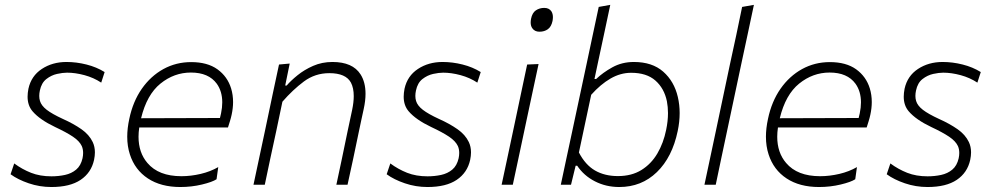

<svg xmlns="http://www.w3.org/2000/svg" viewBox="-20 -760 4094 790"><path d="M191.5 9.5Q143 9.5 98.2 -5.8Q53.5 -21 23.5 -43L38.5 -87.5Q71 -63.5 107.8 -49Q144.5 -34.5 191.5 -34.5Q220.5 -34.5 247.2 -40.2Q274 -46 293.2 -62Q312.5 -78 319.5 -108.5Q322 -120.5 322 -130.5Q322 -146.5 316.5 -159Q307 -179.5 280.2 -197.5Q253.5 -215.5 206.5 -237.5Q143.5 -267.5 114 -302Q93.5 -326 93.5 -362Q93.5 -377.5 97 -395Q108.5 -447.5 152 -476.2Q195.5 -505 253.5 -505Q294.5 -505 336 -494.5Q377.5 -484 410.5 -463.5L396.5 -420Q365.5 -440.5 327.5 -450.8Q289.5 -461 256 -461Q238 -461 214.5 -455.8Q191 -450.5 170.8 -434.8Q150.5 -419 144 -387.5Q141.5 -376 141.5 -365.5Q141.5 -354 144.5 -344.5Q150 -325.5 172.2 -308.2Q194.5 -291 239 -270.5Q282.5 -251 314.8 -228.5Q347 -206 361.5 -175.5Q370.5 -156.5 370.5 -133Q370.5 -118.5 367 -102Q355.5 -49.5 311.8 -20Q268 9.5 191.5 9.5Z M722 9.5Q642 9.5 588.5 -25.8Q535 -61 514.5 -124.5Q503.5 -158 503.5 -197.5Q503.5 -232 512 -271Q527 -342.5 563.5 -394.8Q600 -447 652.2 -475.8Q704.5 -504.5 766.5 -504.5Q833.5 -504.5 874.8 -474.8Q916 -445 931 -396Q939 -369.5 939 -340Q939 -315 933 -287.5Q930.5 -275.5 926 -261Q921.5 -246.5 918 -235.5H553Q550 -215.5 550 -197.5Q550 -132 586.5 -89.5Q632.5 -35 726.5 -35Q765.5 -35 805.8 -44.5Q846 -54 878 -72.5L871 -22.5Q853.5 -11 811 -0.8Q768.5 9.5 722 9.5ZM765.5 -461.5Q696.5 -461.5 640.2 -416Q584 -370.5 560.5 -273.5L885 -274.5Q887.5 -284.5 889.5 -293.5Q894.5 -317.5 894.5 -339Q894.5 -384 872 -415.5Q838.5 -461.5 765.5 -461.5Z M1023 0Q1035 -56 1046 -108Q1057 -160 1070 -220.5L1080.5 -270.5Q1090 -316 1102.2 -373.8Q1114.5 -431.5 1128 -494.5L1172 -498.5L1153.5 -408H1159.5Q1176 -427.5 1204 -450.2Q1232 -473 1268.5 -489Q1305 -505 1348 -505Q1431 -505 1463.5 -454Q1484 -422 1484 -374Q1484 -345.5 1476.5 -311.5Q1472 -290.5 1467.5 -270Q1463 -249 1457 -220.5Q1444.5 -160 1433.5 -108Q1422 -56 1410 0H1364Q1376 -56.5 1387 -108Q1397.5 -159.5 1410 -219L1429 -308Q1435.5 -339.5 1435.5 -364.5Q1435.5 -398 1424 -420Q1403 -459 1335 -459Q1276.5 -459 1230.5 -424.8Q1184.5 -390.5 1142 -341.5L1116.5 -220Q1103.5 -159.5 1092.2 -107.8Q1081 -56 1069.5 0Z M1739 9.5Q1690.5 9.5 1645.8 -5.8Q1601 -21 1571 -43L1586 -87.5Q1618.5 -63.5 1655.2 -49Q1692 -34.5 1739 -34.5Q1768 -34.5 1794.8 -40.2Q1821.5 -46 1840.8 -62Q1860 -78 1867 -108.5Q1869.5 -120.5 1869.5 -130.5Q1869.5 -146.5 1864 -159Q1854.5 -179.5 1827.8 -197.5Q1801 -215.5 1754 -237.5Q1691 -267.5 1661.5 -302Q1641 -326 1641 -362Q1641 -377.5 1644.5 -395Q1656 -447.5 1699.5 -476.2Q1743 -505 1801 -505Q1842 -505 1883.5 -494.5Q1925 -484 1958 -463.5L1944 -420Q1913 -440.5 1875 -450.8Q1837 -461 1803.5 -461Q1785.5 -461 1762 -455.8Q1738.5 -450.5 1718.2 -434.8Q1698 -419 1691.5 -387.5Q1689 -376 1689 -365.5Q1689 -354 1692 -344.5Q1697.5 -325.5 1719.8 -308.2Q1742 -291 1786.5 -270.5Q1830 -251 1862.2 -228.5Q1894.5 -206 1909 -175.5Q1918 -156.5 1918 -133Q1918 -118.5 1914.5 -102Q1903 -49.5 1859.2 -20Q1815.5 9.5 1739 9.5Z M2044 0Q2056 -57 2067 -107.5Q2077.5 -158.5 2091 -220.5L2101.5 -270Q2115 -333 2126 -386Q2137 -439 2149 -494.5L2196 -496.5Q2183.5 -439 2172.5 -387Q2161.5 -334.5 2147.5 -270L2137 -220.5Q2124 -159 2113 -107.5Q2102 -56 2090 0ZM2199.5 -629.5Q2180 -629.5 2170 -644Q2163.5 -653.5 2163.5 -667.5Q2163.5 -674.5 2165 -682.5Q2170 -707.5 2185 -717.5Q2200 -727.5 2219.5 -727.5Q2239.5 -727.5 2249 -713Q2255 -703 2255 -689.5Q2255 -682.5 2253.5 -674Q2248.5 -650 2234.2 -639.8Q2220 -629.5 2199.5 -629.5Z M2528 9.5Q2473.5 9.5 2428 -13.8Q2382.5 -37 2355 -78H2348.5L2329.5 0H2287.5Q2299.5 -56 2310.5 -108Q2321.5 -160 2334.5 -220L2393 -494Q2406.5 -557 2419 -616.5Q2431.5 -675.5 2443.5 -731.5L2491 -740Q2478 -678.5 2465.2 -618.5Q2452.5 -558.5 2438.5 -494L2426 -435H2433Q2460 -461 2499.5 -483Q2539 -505 2588 -505Q2663.5 -505 2708.8 -465.2Q2754 -425.5 2769 -361Q2776.5 -329 2776.5 -294.5Q2776.5 -259 2768.5 -221Q2746 -113 2682.8 -51.8Q2619.5 9.5 2528 9.5ZM2522.5 -35.5Q2579 -35.5 2619.2 -60.5Q2659.5 -85.5 2684.8 -128.5Q2710 -171.5 2721 -226Q2728.5 -262 2728.5 -294.5Q2728.5 -320 2724 -343.5Q2713 -396.5 2676.8 -428.5Q2640.5 -460.5 2577 -460.5Q2533 -460.5 2492 -436.8Q2451 -413 2412.5 -370L2362 -132.5Q2388.5 -81.5 2428.2 -58.5Q2468 -35.5 2522.5 -35.5Z M2878.5 0Q2890.5 -56 2901.5 -108Q2912.5 -160 2925.5 -221L2983 -493.5L3009.5 -616Q3022 -675.5 3033.5 -731.5L3082 -740Q3069 -678.5 3056.2 -618.5Q3043.5 -558.5 3029.5 -494L2971.5 -220.5Q2958.5 -158.5 2947.5 -107.5Q2936.5 -56 2925 0Z M3350 9.5Q3270 9.5 3216.5 -25.8Q3163 -61 3142.5 -124.5Q3131.5 -158 3131.5 -197.5Q3131.5 -232 3140 -271Q3155 -342.5 3191.5 -394.8Q3228 -447 3280.2 -475.8Q3332.5 -504.5 3394.5 -504.5Q3461.5 -504.5 3502.8 -474.8Q3544 -445 3559 -396Q3567 -369.5 3567 -340Q3567 -315 3561 -287.5Q3558.5 -275.5 3554 -261Q3549.5 -246.5 3546 -235.5H3181Q3178 -215.5 3178 -197.5Q3178 -132 3214.5 -89.5Q3260.5 -35 3354.5 -35Q3393.5 -35 3433.8 -44.5Q3474 -54 3506 -72.5L3499 -22.5Q3481.5 -11 3439 -0.8Q3396.5 9.5 3350 9.5ZM3393.5 -461.5Q3324.5 -461.5 3268.2 -416Q3212 -370.5 3188.5 -273.5L3513 -274.5Q3515.5 -284.5 3517.5 -293.5Q3522.5 -317.5 3522.5 -339Q3522.5 -384 3500 -415.5Q3466.5 -461.5 3393.5 -461.5Z M3796.5 9.5Q3748 9.5 3703.2 -5.8Q3658.5 -21 3628.5 -43L3643.5 -87.5Q3676 -63.5 3712.8 -49Q3749.5 -34.5 3796.5 -34.5Q3825.5 -34.5 3852.2 -40.2Q3879 -46 3898.2 -62Q3917.5 -78 3924.5 -108.5Q3927 -120.5 3927 -130.5Q3927 -146.5 3921.5 -159Q3912 -179.5 3885.2 -197.5Q3858.5 -215.5 3811.5 -237.5Q3748.5 -267.5 3719 -302Q3698.5 -326 3698.5 -362Q3698.5 -377.5 3702 -395Q3713.5 -447.5 3757 -476.2Q3800.5 -505 3858.5 -505Q3899.5 -505 3941 -494.5Q3982.5 -484 4015.5 -463.5L4001.5 -420Q3970.5 -440.5 3932.5 -450.8Q3894.5 -461 3861 -461Q3843 -461 3819.5 -455.8Q3796 -450.5 3775.8 -434.8Q3755.5 -419 3749 -387.5Q3746.5 -376 3746.5 -365.5Q3746.5 -354 3749.5 -344.5Q3755 -325.5 3777.2 -308.2Q3799.5 -291 3844 -270.5Q3887.5 -251 3919.8 -228.5Q3952 -206 3966.5 -175.5Q3975.5 -156.5 3975.5 -133Q3975.5 -118.5 3972 -102Q3960.5 -49.5 3916.8 -20Q3873 9.5 3796.5 9.5Z"/></svg>

Font: Heraclito ExtraLight
Style: Italic
Weight: 200
Italic angle: -12°
Designer: Kostas Bartsokas (font) & Cristiano Sobral (main changes)
Foundry: Kostas Bartsokas (font) & Cristiano Sobral (main changes)
Version: Version 1.00;July 8, 2020;FontCreator 13.0.0.2655 64-bit